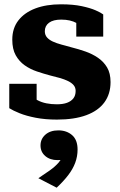

<svg xmlns="http://www.w3.org/2000/svg" viewBox="-20 -545 556 891"><path d="M331 -123Q331 -139 321.5 -150Q312 -161 295.5 -169Q279 -177 258 -183Q237 -189 212 -195Q182 -203 151 -213.5Q120 -224 94.5 -242Q69 -260 53 -288.5Q37 -317 37 -361Q37 -414 65.5 -450.5Q94 -487 144.5 -506Q195 -525 263 -525Q319 -525 359 -516.5Q399 -508 424 -497Q449 -486 459 -478V-375H334V-464Q349 -464 356.5 -460Q364 -456 366 -448.5Q368 -441 366 -433Q364 -425 360 -418Q350 -430 335.5 -438Q321 -446 303.5 -450Q286 -454 264 -454Q227 -454 207.5 -439.5Q188 -425 188 -400Q188 -383 198 -371.5Q208 -360 225.5 -352Q243 -344 265.5 -338Q288 -332 313 -325Q345 -317 376.5 -306Q408 -295 434.5 -277Q461 -259 477 -232Q493 -205 493 -164Q493 -109 464.5 -70Q436 -31 380.5 -10.5Q325 10 244 10Q190 10 146 1.5Q102 -7 71 -19.5Q40 -32 23 -43V-156H150V-40Q133 -48 123.5 -58Q114 -68 111.5 -78Q109 -88 112 -95.5Q115 -103 123 -104Q137 -89 155 -79.5Q173 -70 195.5 -65.5Q218 -61 244 -61Q272 -61 291 -68Q310 -75 320.5 -88.5Q331 -102 331 -123ZM243 326 158 282Q187 263 211.5 245.5Q236 228 252 209.5Q268 191 270 172L284 190Q277 195 268 196.5Q259 198 247 198Q212 198 190 179Q168 160 168 130Q168 100 190.5 80Q213 60 251 60Q289 60 314.5 82Q340 104 340 149Q340 181 329 210.5Q318 240 296 268.5Q274 297 243 326Z"/></svg>

Font: Roboto Serif 36pt
Style: Bold
Weight: 700
Version: Version 1.008